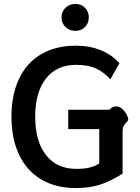

<svg xmlns="http://www.w3.org/2000/svg" viewBox="-20 -941 706 971"><path d="M38 -351Q38 -462 76.5 -543Q115 -624 188.5 -667Q262 -710 364 -710Q434 -710 491 -686.5Q548 -663 584 -621L538 -540Q503 -578 464 -595.5Q425 -613 364 -613Q266 -613 212 -543.5Q158 -474 158 -351Q158 -227 212.5 -157Q267 -87 365 -87Q405 -87 431 -93Q457 -99 482 -114V-288H325V-386H533Q548 -403 568 -403Q587 -403 604 -384.5Q621 -366 627 -346Q630 -337 628 -333Q626 -329 619 -322Q610 -313 605 -303Q600 -293 600 -273V-63Q537 -23 484 -6.5Q431 10 363 10Q262 10 188.5 -33.5Q115 -77 76.5 -158.5Q38 -240 38 -351ZM291 -853Q291 -882 311 -901.5Q331 -921 361 -921Q391 -921 410 -901.5Q429 -882 429 -853Q429 -824 410 -804.5Q391 -785 361 -785Q331 -785 311 -804.5Q291 -824 291 -853Z"/></svg>

Font: Niramit SemiBold
Style: Regular
Weight: 600
Designer: Katatrad Aksorn Co.,Ltd.
Foundry: Cadson Demak Co.,Ltd.
Version: Version 1.001; ttfautohint (v1.6)